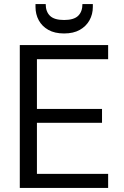

<svg xmlns="http://www.w3.org/2000/svg" viewBox="-20 -921 609 941"><path d="M77 0V-700H510V-631H161V-387H480V-319H161V-69H510V0ZM294 -757Q248 -757 217 -774.5Q186 -792 170 -821.5Q154 -851 154 -887V-901H204Q204 -864 225 -843.5Q246 -823 294 -823Q342 -823 363 -843.5Q384 -864 384 -901H435V-887Q435 -851 418.5 -821.5Q402 -792 371 -774.5Q340 -757 294 -757Z"/></svg>

Font: DM Sans 9pt
Style: Regular
Weight: 400
Designer: Colophon Foundry, Jonny Pinhorn
Foundry: Colophon Foundry
Version: Version 4.004;gftools[0.9.30]